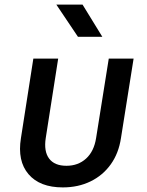

<svg xmlns="http://www.w3.org/2000/svg" viewBox="-20 -805 640 835"><path d="M253 10Q153 10 104 -47.5Q55 -105 71 -204L125 -550H233L179 -205Q170 -147 193.5 -115.5Q217 -84 269 -84Q320 -84 354.5 -115.5Q389 -147 398 -205L453 -550H561L506 -204Q496 -138 461.5 -90Q427 -42 373.5 -16Q320 10 253 10ZM319 -645 225 -785H339L425 -645Z"/></svg>

Font: NKDuy Mono SemiBold
Style: Italic
Weight: 600
Italic angle: -9°
Monospace: yes
Designer: NKDuy
Foundry: NKDuy
Version: Version 2.251; ttfautohint (v1.8.4.7-5d5b)